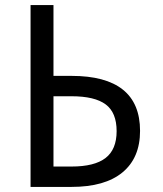

<svg xmlns="http://www.w3.org/2000/svg" viewBox="-20 -734 640 754"><path d="M100 0V-714H190V-436H261Q395 -436 462.5 -382Q530 -328 530 -220Q530 -114 461 -57Q392 0 261 0ZM190 -80H261Q351 -80 394.5 -113.5Q438 -147 438 -219Q438 -292 395 -324Q352 -356 261 -356H190Z"/></svg>

Font: Noto Sans Mono
Style: Regular
Weight: 400
Designer: Monotype Design Team
Foundry: Monotype Imaging Inc.
Version: Version 2.014